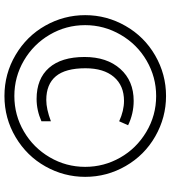

<svg xmlns="http://www.w3.org/2000/svg" viewBox="29 -793 774 872"><g transform="rotate(90 416.0 -357.0)"><path d="M48.8 -356.9Q48.8 -454.6 97.7 -540Q146.5 -625.5 231.9 -674.8Q317.4 -724.1 416 -724.1Q513.7 -724.1 599.1 -675.3Q684.6 -626.5 733.9 -541Q783.2 -455.6 783.2 -356.9Q783.2 -260.7 735.8 -176.3Q688.5 -91.8 603 -41Q517.6 9.8 416 9.8Q314.9 9.8 229.5 -40.8Q144 -91.3 96.4 -175.8Q48.8 -260.3 48.8 -356.9ZM94.2 -356.9Q94.2 -270 137.5 -196Q180.7 -122.1 254.9 -78.6Q329.1 -35.2 416 -35.2Q502.9 -35.2 576.9 -78.4Q650.9 -121.6 694.3 -195.8Q737.8 -270 737.8 -356.9Q737.8 -441.9 696 -515.6Q654.3 -589.4 579.3 -634.3Q504.4 -679.2 416 -679.2Q330.1 -679.2 255.6 -636Q181.2 -592.8 137.7 -517.6Q94.2 -442.4 94.2 -356.9ZM238.8 -354Q238.8 -455.6 293 -516.4Q347.2 -577.1 438 -577.1Q496.1 -577.1 548.8 -551.8L530.8 -511.2Q482.9 -533.2 438 -533.2Q368.7 -533.2 329.3 -487.1Q290 -440.9 290 -357.9Q290 -267.1 326.4 -223.6Q362.8 -180.2 434.1 -180.2Q475.1 -180.2 530.8 -201.2V-158.2Q481 -136.2 429.2 -136.2Q337.9 -136.2 288.3 -192.4Q238.8 -248.5 238.8 -354Z"/></g></svg>

Font: Open Sans Light
Style: Regular
Weight: 300
Foundry: Ascender Corporation
Version: Version 1.10